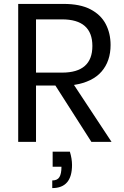

<svg xmlns="http://www.w3.org/2000/svg" viewBox="-20 -725 634 981"><path d="M550 0H447L263 -288H164V0H73V-705H305Q389 -705 442 -677.5Q495 -650 520 -602.5Q545 -555 545 -495Q545 -413 499 -359.5Q453 -306 358 -291ZM297 -354Q452 -354 452 -490Q452 -626 297 -626H164V-354ZM247 236V197Q273 197 283.5 180Q294 163 294 127H249V50H337Q348 86 348 118Q348 236 247 236Z"/></svg>

Font: Ulagadi Sans
Style: Regular
Weight: 400
Designer: Ninad Kale (Devanagari), Jonny Pinhorn (Latin)
Foundry: Indian Type Foundry
Version: Version 3.01;March 29, 2020;FontCreator 12.0.0.2522 64-bit; 